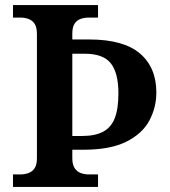

<svg xmlns="http://www.w3.org/2000/svg" viewBox="-20 -734 667 754"><path d="M31 0V-49H60Q77 -49 92 -54.5Q107 -60 116 -73.5Q125 -87 125 -112V-600Q125 -627 116 -640.5Q107 -654 92 -659.5Q77 -665 60 -665H31V-714H365V-665H329Q311 -665 296 -659.5Q281 -654 272.5 -640.5Q264 -627 264 -602V-579H330Q465 -579 529.5 -524Q594 -469 594 -371Q594 -312 566.5 -260.5Q539 -209 476 -177.5Q413 -146 308 -146H264V-112Q264 -88 273 -74Q282 -60 297 -54.5Q312 -49 329 -49H365V0ZM302 -200Q353 -200 384.5 -216.5Q416 -233 430.5 -269.5Q445 -306 445 -367Q445 -448 415 -485.5Q385 -523 313 -523H264V-200Z"/></svg>

Font: Noto Rashi Hebrew SemiBold
Style: Regular
Weight: 600
Version: Version 1.006